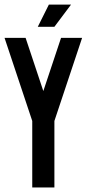

<svg xmlns="http://www.w3.org/2000/svg" viewBox="-20 -826 382 846"><path d="M122.1 -293 0 -659.2H92.8L170.9 -424.8L249 -659.2H341.8L219.7 -293V0H122.1ZM195.3 -805.7H293L219.7 -708H146.5Z"/></svg>

Font: Alegre Sans
Style: Regular
Weight: 400
Width: 3
Designer: GrandChaos9000
Version: Version 1.2.6 - August 1, 2014